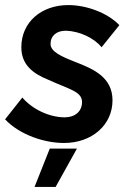

<svg xmlns="http://www.w3.org/2000/svg" viewBox="-21 -551 512 756"><path d="M231 12C341 12 422 -59 422 -156C422 -246 348 -279 278 -306C216 -330 178 -349 178 -378C178 -410 202 -431 240 -430C291 -428 348 -403 379 -365L449 -452C402 -501 319 -531 248 -531C142 -531 63 -464 63 -365C63 -297 107 -262 169 -237C252 -199 302 -191 302 -149C302 -113 275 -89 234 -89C173 -89 106 -121 67 -167L-1 -81C58 -19 155 12 231 12ZM115 185H198L282 34H175Z"/></svg>

Font: Fixel Text 20240404 SemiBold
Style: Italic
Weight: 600
Width: 4
Italic angle: -10°
Designer: AlfaBravo + MacPaw
Foundry: Kyrylo Tkachov, Marchela Mozhyna, Serhii Makarenko, Maria Weinstein, Zakhar Kryvoshyya
Version: Version 1.211;Glyphs 3.2 (3225)